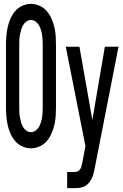

<svg xmlns="http://www.w3.org/2000/svg" viewBox="-20 -763 640 998"><path d="M141 8Q118 8 96 -2Q74 -12 59 -29.5Q44 -47 34.5 -68.5Q25 -90 20 -113Q15 -136 13 -159.5Q11 -183 11 -206V-529Q11 -552 13 -575.5Q15 -599 20 -622Q25 -645 34.5 -666.5Q44 -688 59 -705.5Q74 -723 96 -733Q118 -743 141 -743Q164 -743 186 -733Q208 -723 223 -705.5Q238 -688 247.5 -666.5Q257 -645 262.5 -622Q268 -599 269.5 -575.5Q271 -552 271 -529V-206Q271 -183 269.5 -159.5Q268 -136 262.5 -113Q257 -90 247.5 -68.5Q238 -47 223 -29.5Q208 -12 186 -2Q164 8 141 8ZM141 -76Q154 -76 165 -84Q176 -92 182.5 -103.5Q189 -115 193 -128Q197 -141 199 -154Q201 -167 201.5 -180Q202 -193 202 -206V-529Q202 -542 201.5 -555Q201 -568 199 -581Q197 -594 193 -607Q189 -620 182.5 -631.5Q176 -643 165 -651Q154 -659 141 -659Q128 -659 117 -651Q106 -643 99.5 -631.5Q93 -620 89.5 -607Q86 -594 83.5 -581Q81 -568 80.5 -555Q80 -542 80 -529V-206Q80 -193 80.5 -180Q81 -167 83.5 -154Q86 -141 89.5 -128Q93 -115 99.5 -103.5Q106 -92 117 -84Q128 -76 141 -76ZM329 215V131H367Q376 131 384 127.5Q392 124 397 116Q402 108 404 99Q406 90 408 82L424 -4L322 -520H393L460 -139L525 -520H596L474 103Q471 118 468 132Q465 146 459 159.5Q453 173 444.5 184.5Q436 196 423 203.5Q410 211 395.5 213Q381 215 367 215Z"/></svg>

Font: Iosevka SS04 Medium Extended
Style: Regular
Weight: 500
Width: 7
Monospace: yes
Designer: Belleve Invis
Foundry: Belleve Invis
Version: Version 19.0.0; ttfautohint (v1.8.4)